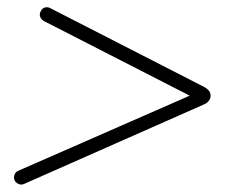

<svg xmlns="http://www.w3.org/2000/svg" viewBox="-20 -551 640 526"><path d="M48 -48Q40 -44 33.5 -46Q27 -48 23 -52.5Q19 -57 18.5 -63Q18 -69 21 -75Q24 -81 32 -84L525 -300L521 -278L101 -493Q94 -497 91 -503Q88 -509 89.5 -515Q91 -521 95 -525.5Q99 -530 105.5 -531Q112 -532 119 -528L537 -314Q557 -304 557 -289Q557 -282 552.5 -275.5Q548 -269 539 -265Z"/></svg>

Font: Nunito ExtraLight ExtraLight
Style: Italic
Weight: 250
Italic angle: -9°
Version: Version 3.602